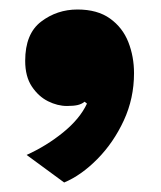

<svg xmlns="http://www.w3.org/2000/svg" viewBox="-20 -219 338 404"><path d="M143 -199Q185 -199 211.5 -180Q238 -161 250 -130.5Q262 -100 262 -65Q262 -12 240.5 34.5Q219 81 185 115.5Q151 150 115 165L36 107Q78 88 113 59.5Q148 31 163 -1L158 -5Q152 0 143.5 2Q135 4 121 4Q101 4 81 -6Q61 -16 47 -37Q33 -58 33 -91Q33 -148 66.5 -173.5Q100 -199 143 -199Z"/></svg>

Font: Prodigy Sans ExtraBold
Style: Regular
Weight: 800
Designer: Wei Huang
Foundry: Wei Huang
Version: Version 1.003; ttfautohint (v1.8.3)